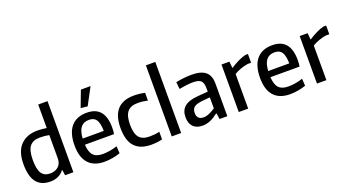

<svg xmlns="http://www.w3.org/2000/svg" viewBox="-57 -1424 3712 2051"><g transform="rotate(-20 1799.0 -399.0)"><path d="M249 10Q146 10 93.5 -56.5Q41 -123 41 -263Q41 -406 111 -478Q181 -550 304 -550Q331 -550 356 -547.5Q381 -545 407 -541V-808H513V0H419L410 -62H405Q351 10 249 10ZM279 -72Q305 -72 328.5 -80Q352 -88 369.5 -103.5Q387 -119 397 -142Q407 -165 407 -196V-461Q382 -466 356 -468.5Q330 -471 301 -471Q224 -471 187 -425Q150 -379 150 -271Q150 -164 180.5 -118Q211 -72 279 -72Z M820 -617 890 -802H1000L897 -609ZM867 9Q746 9 684 -60Q622 -129 622 -263Q622 -403 683.5 -476Q745 -549 863 -549Q1066 -549 1066 -308Q1066 -284 1064.5 -266.5Q1063 -249 1060 -234H729Q734 -149 768.5 -112Q803 -75 877 -75Q914 -75 957 -82Q1000 -89 1041 -103L1046 -22Q1008 -8 960 0.5Q912 9 867 9ZM860 -469Q798 -469 766 -429Q734 -389 729 -304H969Q967 -393 942 -431Q917 -469 860 -469Z M1399 9Q1272 9 1209.5 -59.5Q1147 -128 1147 -270Q1147 -549 1399 -549Q1429 -549 1461.5 -545.5Q1494 -542 1523 -535V-447Q1465 -460 1410 -460Q1329 -460 1292 -414.5Q1255 -369 1255 -270Q1255 -170 1291 -125Q1327 -80 1408 -80Q1439 -80 1465.5 -82.5Q1492 -85 1523 -92V-6Q1499 1 1465 5Q1431 9 1399 9Z M1631 -808H1738V0H1631Z M1982 5Q1913 5 1876 -33.5Q1839 -72 1839 -141Q1839 -219 1887.5 -260Q1936 -301 2039 -309L2156 -318V-351Q2156 -384 2150.5 -406Q2145 -428 2131.5 -441.5Q2118 -455 2094.5 -460.5Q2071 -466 2036 -466Q2005 -466 1964 -461Q1923 -456 1883 -448L1875 -528Q1970 -547 2055 -547Q2162 -547 2212.5 -504.5Q2263 -462 2263 -371V0H2175L2165 -67H2158Q2117 -34 2073 -14.5Q2029 5 1982 5ZM2023 -75Q2055 -75 2090.5 -91.5Q2126 -108 2156 -128V-253L2068 -245Q2001 -238 1974 -217Q1947 -196 1947 -151Q1947 -75 2023 -75Z M2393 -540H2483L2490 -467H2494Q2533 -493 2579 -516Q2625 -539 2667 -549H2697V-450H2658Q2616 -444 2574 -428.5Q2532 -413 2500 -393V0H2393Z M2976 9Q2855 9 2793 -60Q2731 -129 2731 -263Q2731 -403 2792.5 -476Q2854 -549 2972 -549Q3175 -549 3175 -308Q3175 -284 3173.5 -266.5Q3172 -249 3169 -234H2838Q2843 -149 2877.5 -112Q2912 -75 2986 -75Q3023 -75 3066 -82Q3109 -89 3150 -103L3155 -22Q3117 -8 3069 0.5Q3021 9 2976 9ZM2969 -469Q2907 -469 2875 -429Q2843 -389 2838 -304H3078Q3076 -393 3051 -431Q3026 -469 2969 -469Z M3282 -540H3372L3379 -467H3383Q3422 -493 3468 -516Q3514 -539 3556 -549H3586V-450H3547Q3505 -444 3463 -428.5Q3421 -413 3389 -393V0H3282Z"/></g></svg>

Font: Encode Sans Narrow
Style: Medium
Weight: 500
Designer: Pablo Impallari, Andres Torresi
Foundry: Pablo Impallari, Andres Torresi
Version: Version 1.000; ttfautohint (v1.00) -l 8 -r 50 -G 200 -x 14 -